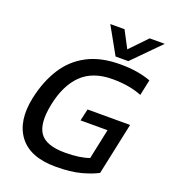

<svg xmlns="http://www.w3.org/2000/svg" viewBox="-153 -957 950 1077"><g transform="rotate(20 322.0 -418.5)"><path d="M409 -686 319 -847H404L457 -746L554 -847H644L485 -686ZM304 10Q151 10 86 -76Q21 -162 52 -309Q75 -415 124.5 -492.5Q174 -570 254.5 -612Q335 -654 449 -654Q506 -654 550.5 -646.5Q595 -639 633 -625L613 -531Q538 -561 438 -561Q320 -561 253.5 -496Q187 -431 162 -309Q138 -191 175 -136.5Q212 -82 327 -82Q413 -82 470 -102L508 -282H347L363 -353H617L551 -43Q515 -23 454 -6.5Q393 10 304 10Z"/></g></svg>

Font: Kanit
Style: Italic
Weight: 400
Italic angle: -12°
Designer: Katatrad Team
Foundry: CadsonDemak
Version: Version 2.000; ttfautohint (v1.8.3)